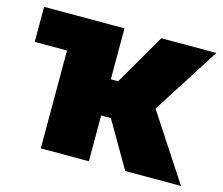

<svg xmlns="http://www.w3.org/2000/svg" viewBox="-82 -650 879 757"><g transform="rotate(15 357.0 -271.0)"><path d="M9.8 -399.4V-542.5H204.1V-399.4ZM141.6 0V-542.5H337.9V-334.5H367.7L488.3 -542.5H712.9L538.1 -268.6L713.9 0H486.3L377.4 -187H337.9V0Z"/></g></svg>

Font: Inter 16pt Black
Style: Regular
Weight: 900
Version: Version 4.001;git-66647c0bb